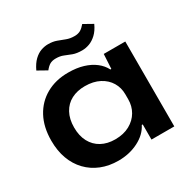

<svg xmlns="http://www.w3.org/2000/svg" viewBox="-166 -881 1024 1042"><g transform="rotate(-30 345.5 -360.5)"><path d="M285 10Q226 10 177.5 -9.5Q129 -29 94 -65.5Q59 -102 40.5 -152.5Q22 -203 22 -266Q22 -351 55 -412.5Q88 -474 147.5 -507.5Q207 -541 285 -541Q338 -541 379 -528.5Q420 -516 449 -493.5Q478 -471 493 -441H499L504 -532H639V0H496V-95H490Q466 -47 410 -18.5Q354 10 285 10ZM327 -99Q380 -99 418 -120Q456 -141 476 -175.5Q496 -210 496 -252V-284Q496 -325 476 -358.5Q456 -392 418 -412Q380 -432 327 -432Q279 -432 242.5 -413Q206 -394 185.5 -356.5Q165 -319 165 -266Q165 -214 185 -176.5Q205 -139 241.5 -119Q278 -99 327 -99ZM413 -607Q379 -607 356 -615.5Q333 -624 313 -632.5Q293 -641 266 -641Q243 -641 228.5 -632.5Q214 -624 199 -605L142 -637Q159 -673 180 -693Q201 -713 223.5 -721Q246 -729 268 -729Q298 -729 321 -720.5Q344 -712 366 -703.5Q388 -695 415 -695Q439 -695 454 -704Q469 -713 484 -731L541 -699Q525 -664 503.5 -644Q482 -624 459 -615.5Q436 -607 413 -607Z"/></g></svg>

Font: Mona Sans Expanded SemiBold
Style: Regular
Weight: 600
Width: 7
Designer: Deni Anggara
Foundry: GitHub
Version: Version 2.000